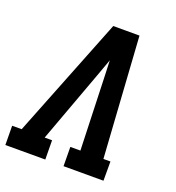

<svg xmlns="http://www.w3.org/2000/svg" viewBox="-138 -842 871 949"><g transform="rotate(20 297.5 -367.5)"><path d="M206 0H-4L-5 -101H45L296 -735H434L475 -101H512V0H302L301 -101H354L341 -490Q340 -510 339.5 -530Q339 -550 338 -570Q331 -550 323.5 -530Q316 -510 309 -490L166 -101H205Z"/></g></svg>

Font: Iosevka HT Extended
Style: Bold Italic
Weight: 700
Width: 7
Italic angle: -9°
Monospace: yes
Designer: Belleve Invis
Foundry: Belleve Invis
Version: Version 32.3.0; ttfautohint (v1.8.4)